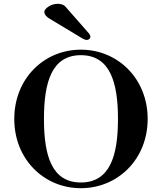

<svg xmlns="http://www.w3.org/2000/svg" viewBox="-20 -972 850 1009"><path d="M213 -911C213 -894 226 -882 242 -873L413 -770C420 -766 429 -762 436 -762C447 -762 455 -770 455 -779C455 -787 450 -793 446 -798L324 -937C315 -948 299 -952 283 -952C244 -952 213 -924 213 -911ZM55 -347C55 -134 212 17 405 17C598 17 756 -134 756 -347C756 -560 598 -711 405 -711C212 -711 55 -560 55 -347ZM211 -347C211 -540 252 -682 405 -682C558 -682 600 -540 600 -347C600 -154 558 -13 405 -13C252 -13 211 -154 211 -347Z"/></svg>

Font: Monomakh Unicode
Style: Regular
Weight: 400
Version: Version 1.2